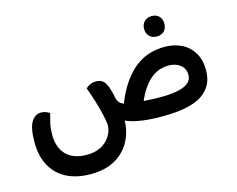

<svg xmlns="http://www.w3.org/2000/svg" viewBox="-113 -788 1466 1190"><g transform="rotate(-15 619.5 -193.5)"><path d="M511 -35Q508 -69 498 -110.5Q488 -152 474 -197.5Q460 -243 443 -289Q452 -299 469 -307.5Q486 -316 510 -316Q540 -316 557.5 -298.5Q575 -281 587 -237Q595 -209 600 -181Q607 -158 625 -146Q631 -142 641 -138Q669 -209 703 -259Q743 -318 787.5 -352Q832 -386 879.5 -399.5Q927 -413 974 -413Q1035 -413 1083 -389.5Q1131 -366 1159 -319.5Q1187 -273 1187 -207Q1187 -105 1108 -52.5Q1029 0 854 0Q757 0 697 -12Q648 -21 619 -36Q619 -36 619 -35Q617 40 583 100.5Q549 161 486 196Q423 231 332 231Q244 231 179.5 199Q115 167 79.5 104Q44 41 44 -49Q44 -141 68 -179.5Q92 -218 129 -218Q146 -218 160.5 -212.5Q175 -207 185 -200Q175 -165 168.5 -136Q162 -107 162 -66Q162 16 207 62.5Q252 109 339 109Q391 109 428.5 89.5Q466 70 487.5 37Q509 4 511 -35ZM871 -118Q972 -118 1023 -140Q1074 -162 1074 -207Q1074 -247 1044.5 -271Q1015 -295 968 -295Q943 -295 915.5 -287Q888 -279 859.5 -257.5Q831 -236 805 -198Q783 -167 764 -122Q776 -121 789 -121Q825 -118 871 -118ZM948 -487Q918 -487 900 -505Q882 -523 882 -553Q882 -582 900 -600Q918 -618 948 -618Q977 -618 994.5 -600Q1012 -582 1012 -553Q1012 -523 994.5 -505Q977 -487 948 -487Z"/></g></svg>

Font: Baloo Bhaijaan 2 SemiBold
Style: Regular
Weight: 600
Designer: Sanskriti Dholi, Noopur Datye and Ek Type
Foundry: Ek Type
Version: Version 1.700